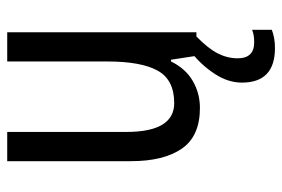

<svg xmlns="http://www.w3.org/2000/svg" viewBox="-148 -430 800 545"><g transform="rotate(-90 252.5 -157.0)"><path d="M434 -537V0H367L356 -72H351Q331 -31 296 -10.5Q261 10 219 10Q139 10 103.5 -41.5Q68 -93 68 -186V-537H151V-199Q151 -63 233 -63Q299 -63 325 -110Q351 -157 351 -253V-537ZM360 117Q360 164 405 164Q417 164 425.5 162.5Q434 161 441 158V214Q431 218 418 220.5Q405 223 389 223Q291 223 291 129Q291 90 315.5 52.5Q340 15 375 -13L422 0Q388 33 374 60.5Q360 88 360 117Z"/></g></svg>

Font: Noto Sans Lao Condensed
Style: Regular
Weight: 400
Width: 3
Designer: Monotype Design Team
Foundry: Monotype Imaging Inc.
Version: Version 2.003; ttfautohint (v1.8.4.7-5d5b)